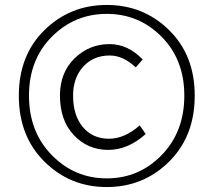

<svg xmlns="http://www.w3.org/2000/svg" viewBox="-20 -743 862 775"><path d="M56 -357Q56 -520 159.5 -621.5Q263 -723 411 -723Q559 -723 662.5 -621.5Q766 -520 766 -357Q766 -193 662.5 -90.5Q559 12 411 12Q263 12 159.5 -90.5Q56 -193 56 -357ZM724 -357Q724 -502 632.5 -594.5Q541 -687 411 -687Q281 -687 189 -594.5Q97 -502 97 -357Q97 -211 189 -117Q281 -23 411 -23Q541 -23 632.5 -117Q724 -211 724 -357ZM417 -138Q334 -138 278 -197.5Q222 -257 222 -357Q222 -450 281 -507.5Q340 -565 422 -565Q496 -565 556 -503L528 -471Q477 -519 423 -519Q357 -519 316 -474Q275 -429 275 -357Q275 -277 314.5 -230Q354 -183 420 -183Q483 -183 544 -237L568 -202Q497 -138 417 -138Z"/></svg>

Font: Noto Sans Korean Light
Style: Regular
Weight: 300
Designer: Ryoko NISHIZUKA  (kana & ideographs); Paul D. Hunt (Latin, Greek & Cyrillic); Wenlong ZHANG  (bopomofo); Sandoll Communi
Foundry: Adobe Systems Incorporated
Version: Version 1.000;PS 1;hotconv 1.0.78;makeotf.lib2.5.61930